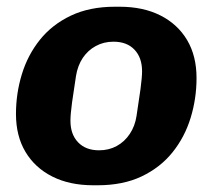

<svg xmlns="http://www.w3.org/2000/svg" viewBox="-20 -541 640 571"><path d="M257.5 10Q187 10 135.5 -16Q84 -42 55.8 -89.2Q27.5 -136.5 27.5 -202Q27.5 -263 45 -320.2Q62.5 -377.5 98.8 -422.8Q135 -468 190.8 -494.5Q246.5 -521 322 -521H335.5Q406 -521 457.2 -495Q508.5 -469 536.5 -421.8Q564.5 -374.5 564.5 -309Q564.5 -248 547 -190.8Q529.5 -133.5 493.2 -88.2Q457 -43 401.5 -16.5Q346 10 270 10ZM274.5 -94Q304 -94 327.2 -106.8Q350.5 -119.5 366 -142.8Q381.5 -166 386 -196Q393 -240.5 397.8 -275.8Q402.5 -311 402.5 -329Q402.5 -369.5 380 -393.2Q357.5 -417 317.5 -417Q288.5 -417 265 -404.2Q241.5 -391.5 226.2 -368.8Q211 -346 206 -315Q199 -271 194.2 -235.8Q189.5 -200.5 189.5 -182Q189.5 -141.5 212.2 -117.8Q235 -94 274.5 -94Z"/></svg>

Font: Chivo Medium
Style: Italic
Weight: 500
Italic angle: -8.05°
Designer: Hector Gatti
Foundry: Omnibus-Type
Version: Version 2.002